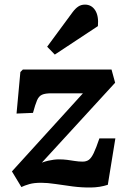

<svg xmlns="http://www.w3.org/2000/svg" viewBox="-20 -821 558 853"><path d="M81.5 -512H475.5L491.5 -453.5L166 -98.5Q181 -104 194 -107Q207 -110 219 -111.5Q231 -113 241.5 -113Q261.5 -113 278.5 -110.8Q295.5 -108.5 312.5 -105.8Q329.5 -103 347 -103Q363.5 -103 374.5 -110.8Q385.5 -118.5 396.3 -140.8Q407 -163 421.5 -206H492.5L459 0Q424 11.5 383.8 12Q343.5 12.5 303.3 7.3Q263 2 226.8 -3.5Q190.5 -9 163 -9Q131 -9 110.2 -3Q89.5 3 75 10L33 -59.5L348.5 -406.5H208Q181 -406.5 166.8 -400.2Q152.5 -394 144.5 -375.2Q136.5 -356.5 126.5 -319.5L53.5 -316.5L70.5 -501ZM303 -767.5Q315 -783.5 327.8 -792Q340.5 -800.5 357.5 -800.5Q386.5 -800.5 402.8 -775.5Q419 -750.5 415 -705L223.5 -578.5L189.5 -613.5Z"/></svg>

Font: Literata
Style: Italic
Weight: 400
Italic angle: -2°
Designer: Latin by Veronika Burian and Jose Scaglione. Greek by Irene Vlachou. Cyrillic by Vera Evstafieva
Foundry: TypeTogether
Version: Version 3.103;gftools[0.9.29]